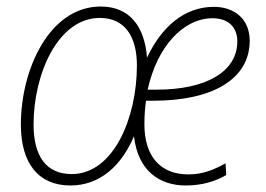

<svg xmlns="http://www.w3.org/2000/svg" viewBox="-20 -559 816 589"><path d="M196 10C288 10 353 -52 391 -141C403 -36 468 10 550 10C600 10 642 -3 674 -22L672 -58C639 -40 605 -24 558 -24C472 -24 423 -79 423 -178C423 -204 425 -230 428 -250H450C632 -250 746 -316 746 -434C746 -500 700 -538 636 -538C545 -538 475 -476 431 -382C424 -476 379 -539 289 -539C131 -539 44 -345 44 -177C44 -59 97 10 196 10ZM200 -25C123 -25 83 -78 83 -177C83 -334 159 -504 286 -504C363 -504 400 -447 400 -358C400 -199 329 -25 200 -25ZM461 -284H433C462 -417 543 -503 632 -503C682 -503 708 -474 708 -432C708 -340 614 -284 461 -284Z"/></svg>

Font: Noto Sans SemiCondensed ExtraLight
Style: Italic
Weight: 200
Width: 4
Italic angle: -12°
Designer: Monotype Design Team
Foundry: Monotype Imaging Inc.
Version: Version 2.013